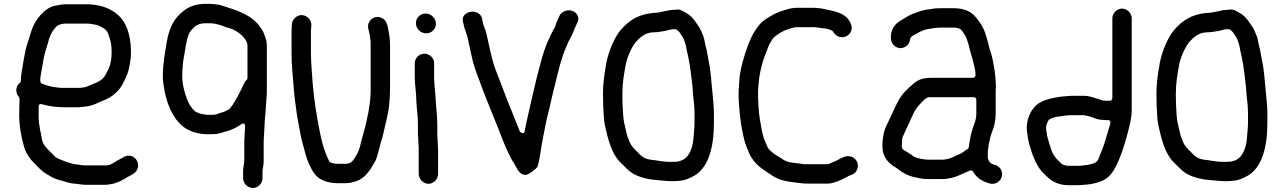

<svg xmlns="http://www.w3.org/2000/svg" viewBox="-20 -760 6492 971"><path d="M358 70.5C357.2 70.5 355.9 70.4 355 70.1C322.3 62 290.9 50.4 264.4 37.2C263.4 36.7 262.1 35.8 261.2 34.8L220.2 -6.2C211.7 -14.6 207.7 -21.5 201.8 -29.7C192.9 -42.2 191.1 -62 187.8 -79.5C179.6 -116.9 173.3 -150.1 175.5 -197.3V-221C175.5 -238.1 190.2 -233.4 191.4 -233C224.3 -223.6 264.7 -217.5 305 -217.5H371C389.4 -217.5 405.1 -221 420.9 -222.4C448 -224.9 471.5 -239.3 497.5 -249.7C527.8 -261 549.8 -274.4 570.3 -295C592.8 -316 605.4 -343.1 619.6 -375.1C631.8 -402 636 -430.6 641.6 -469.3C647.1 -561.9 625.2 -640.7 579.5 -681.8C542.3 -716.7 488.3 -738.5 415 -738.5H308C296.7 -738.5 285.6 -736.2 273.5 -733.7L253.6 -729.8C241.3 -727 227.8 -720.6 214.4 -710.9C184.2 -688.3 159.3 -655.7 143.6 -617.3C135.1 -596.2 127.1 -562.6 117.8 -537.8C110 -514.3 104.4 -485.1 99.4 -455.2C94.6 -419 85.5 -387.6 85.5 -351C85.5 -347.9 83.8 -343.6 80.7 -341.2C68.1 -331.3 62.5 -319.8 62.5 -304C62.5 -290.9 66.6 -280.2 75.3 -270.3C77.3 -268.1 78.5 -265.1 78.5 -262V-248.8C77.8 -230.2 77.5 -214.6 77.5 -198.7C74.6 -130 87 -70.6 102 -16.4C109.2 8.3 119.4 23.4 132.2 41.7C140.8 53.5 154 64.8 167.1 79.4L183.8 96.2C203.8 116.1 217.5 120.1 245.3 137.2C258.8 144.4 277 150.5 295.9 154.8C318.1 160.4 332.3 167.2 353.8 168.5C375 169.8 391.9 174.5 412 174.5H515C526.2 174.5 540.6 170.8 554.6 168.7C575.3 163.4 606 148 622.4 137C625.8 134.7 627.6 133.3 632.1 131.5C654.1 120.4 670.4 110.8 676.5 90.4C688.1 51.9 649.1 11.2 606.4 33.7C594.1 41.8 579.7 47.6 568.6 54.6C558 61 538.9 76.5 515 76.5H409C389.9 76.5 372.2 70.5 358 70.5ZM308 -640.5H428C434.9 -640.5 442.8 -638.2 446 -638C457.6 -637 467.2 -633.3 474.6 -632.4C476.8 -632.1 479.3 -631.1 481.4 -629.3L497.6 -621.2C503.4 -618.3 508.8 -614 514.1 -609.5C515.6 -608.2 517.7 -604.9 518.8 -603.8C526.7 -596 531.2 -575.4 533.6 -569.8C541.8 -549.1 544.5 -523.2 544.5 -498C544.5 -482.7 543.6 -465.5 541.3 -453.5L539.3 -443.5C536.3 -428.7 530.8 -413.9 523 -399.5C517.2 -389 512.5 -375.9 500.8 -364.2C478.5 -341.8 447.6 -335.8 425.6 -324.8C409.8 -316.9 390.2 -315.5 371 -315.5H302C260.7 -315.5 220.4 -324.9 191.1 -337.5C177 -343.6 186.6 -380.7 188.7 -394L196.6 -439.9C202.6 -483.4 212.5 -510 223.9 -547.2C231.8 -582.1 247.5 -611.2 272 -631.6C282.1 -635.4 291.6 -640.5 308 -640.5Z M1056 -641.5C1056.5 -641.5 1057.4 -641.4 1058.1 -641.3L1070.1 -639.3C1075.2 -638.5 1080.3 -636.6 1086.7 -635.2C1104.8 -631.2 1118.7 -622.8 1134.7 -619.2C1161 -613.3 1189.5 -595.1 1207.8 -576.8C1215.3 -569.3 1219 -560.7 1221.8 -557.8C1226.6 -553 1231.5 -539.2 1231.5 -530L1231.5 -365C1231.5 -361.5 1229.9 -357.8 1227 -355.4C1215.6 -345.9 1212.1 -332.3 1202.2 -312.4L1193.2 -294.4C1179.2 -266.5 1163 -235.5 1142.6 -211C1141.6 -209.8 1140.1 -208.6 1138.6 -207.8C1131.3 -204.2 1120.6 -197 1108.7 -193.1L1094.4 -189C1084.7 -186.3 1072.6 -179.5 1060 -179.5H1040.3C1035.2 -178.9 1030.4 -178.9 1025.3 -179.6C1010 -181.5 987.9 -184.4 973.6 -193C969.3 -194.9 966.9 -195.6 963.7 -199.5C947.5 -213.6 934.8 -235.4 926.3 -257.5C914 -289.7 901.5 -332.4 901.5 -378C901.5 -386.3 901.9 -394.8 902.5 -403L904.5 -430.9C906.3 -455 910.2 -471 913.7 -493L920.7 -535.3C926.7 -565.3 932.8 -593.5 952.2 -612.8L962.2 -622.8C974.7 -635.4 995.9 -642.5 1019 -642.5H1041C1046.7 -642.5 1052.6 -641.5 1056 -641.5ZM1209.5 106V141C1209.5 167.9 1232.4 190.5 1259 190.5C1285.4 190.5 1307.5 168.1 1307.5 141V103C1307.5 102.3 1307.6 101.1 1307.8 100.3C1311.2 85 1313.5 70 1313.5 48V-46C1313.5 -46.2 1313.5 -46.6 1313.5 -46.9C1315.9 -80.6 1317.4 -122.7 1319.5 -156.9L1322.5 -190.9C1324.5 -224.7 1327.4 -255.9 1329.5 -289.4V-529C1329.5 -545.1 1326.2 -560.2 1321.3 -572.5C1314 -592.1 1312.7 -598.9 1301.5 -615.1C1268.7 -667.7 1215.2 -694.7 1148 -717.1C1131.1 -722.7 1112.3 -728.1 1091.9 -734.9C1078.2 -737.3 1064.1 -739.2 1044.6 -740.5H1019C968.2 -740.5 931.8 -724.9 903.9 -701.3C861.4 -667.9 836.3 -620.2 824.3 -552.9C814.9 -494 803.5 -441.1 803.5 -375.5C803.5 -363.8 804.5 -350.5 806.4 -335.6C818 -246.8 847.9 -171.7 898.4 -126.2C928.9 -97.8 985.8 -77.4 1046.2 -81.5C1046.4 -81.5 1046.7 -81.5 1047 -81.5H1060C1083.7 -81.5 1101.7 -89.1 1121.4 -95L1141.1 -100.9C1162.6 -108.8 1182 -118.5 1199.7 -131.2C1219.9 -145.6 1219.5 -120.2 1219.5 -120.2C1218.1 -98 1216.8 -69.7 1215.5 -46.7V44C1215.5 70.9 1209.5 84.8 1209.5 106Z M1474.6 -672C1463.8 -662.9 1458 -652 1456.4 -638.7L1455.5 -628C1454.8 -619.1 1454.5 -611.2 1454.5 -605V-496C1454.5 -430.1 1458.9 -397.5 1464.5 -328.9C1467.6 -277.2 1475.3 -224.1 1481.4 -181.7C1485.3 -152.6 1495.4 -109 1500.3 -78.1C1505.9 -47 1511.7 -32.4 1518.1 -7L1524.1 16.7C1535.8 56.7 1551.1 93.4 1571.9 120.4C1594.8 150 1635.6 166.5 1691 166.5H1729C1747.6 166.5 1764.7 161.7 1780.2 157.1C1825.5 142 1851 102.5 1876.1 57.9C1892.7 27.8 1900 -26.8 1915.1 -68.9C1919.8 -85.2 1926.4 -123.6 1933 -145.4C1937.6 -164.1 1940.4 -182.9 1944.7 -204.3C1950.6 -239.6 1952.5 -282.3 1952.5 -323L1952.5 -536C1952.5 -551 1951.2 -562.7 1949.6 -577.2L1946.7 -593.8C1939.9 -631.9 1937 -655.5 1913.2 -667.9C1885 -682.6 1857.9 -670.1 1846.4 -647.8C1834.3 -624.4 1847.2 -605.2 1850.4 -579.6L1852.4 -563.6C1853.1 -557.7 1854.5 -552.4 1854.5 -547V-302C1854.5 -276.2 1851.6 -245.7 1847.3 -220L1843.4 -194.1C1843.3 -193.8 1843.2 -193.3 1843.1 -193C1837.1 -168.7 1831 -127.4 1821.9 -100.2C1815.2 -78.7 1806.4 -40.5 1799 -13.5C1791.7 10 1786.3 19.1 1774.7 36.5C1767.5 49.7 1755.7 68.5 1729 68.5H1683C1672.6 68.5 1649 63.9 1644.8 55.6C1638.3 42.6 1632.3 27.9 1626.4 12.6C1611.6 -24.3 1605.5 -54.4 1596.7 -96.5C1581.5 -175.8 1569.3 -245.1 1561.5 -336.1C1557.6 -401.7 1552.5 -433.7 1552.5 -496V-605C1552.5 -609 1552.9 -614.2 1553.6 -619.3L1554.5 -630.1C1557.7 -669.4 1509.8 -701.8 1474.6 -672Z M2095.5 -56V-42C2095.5 -33.3 2097.5 -24.7 2097.5 -16L2097.5 120C2097.5 145.9 2121.1 169.5 2147 169.5C2172.8 169.5 2195.5 146.2 2195.5 120V-4C2195.5 -15 2193.5 -27 2193.5 -42C2193.5 -53.7 2191.5 -69.7 2191.5 -84L2191.5 -132C2191.5 -175.6 2185.7 -209 2183.5 -254.5C2182 -291.2 2175.5 -330.2 2175.5 -370V-440C2175.5 -466.2 2153.1 -488.5 2126.5 -488.5C2099.9 -488.5 2077.5 -466.2 2077.5 -440L2077.5 -370C2077.5 -330.5 2085.5 -291.8 2085.5 -250.3C2087.2 -209.6 2093.5 -176 2093.5 -132L2093.5 -84C2093.5 -73.7 2095.5 -64.8 2095.5 -56ZM2083.5 -643C2083.5 -614.8 2106.9 -591.5 2135.5 -591.5C2162.8 -591.5 2184.5 -612.8 2184.5 -640C2184.5 -667.6 2159.9 -691.5 2132.5 -691.5C2105.2 -691.5 2083.5 -670.2 2083.5 -643Z M2578.6 63.6 2581.4 69.1 2599.6 101.9C2610.1 116.4 2628.3 130 2647.9 122.1C2663.3 116 2686.4 97.1 2698 84.2C2710.3 48.6 2716.7 -20.2 2726.8 -66.8C2735.2 -108.2 2741.3 -145.8 2751.9 -185.3C2760.8 -220.6 2778.5 -302.5 2788.9 -340.1C2804.4 -404.8 2820.1 -470.5 2844.6 -525.6L2856.6 -552.8C2866.5 -573.4 2873.4 -580.7 2879.2 -598.5C2885.8 -616.2 2893.6 -632.6 2900.7 -647.5C2913.1 -673.2 2896.6 -695.9 2877.2 -703.8C2849 -715.5 2820.9 -700.1 2811.1 -683.1C2805.7 -671.7 2800.6 -658.8 2793.4 -644.2C2791.4 -638.9 2789 -623.9 2780.3 -612.4C2776.8 -606.5 2772.4 -598.1 2767.3 -587.1C2749.4 -551 2735.9 -517 2723 -474.7C2704.6 -408.7 2689.7 -350.5 2673.2 -277.6C2658.1 -207 2646.3 -164.3 2633.3 -96.1C2629.5 -76.3 2609.3 -94.1 2609.3 -94.1C2604 -108.4 2598.8 -121.6 2593.5 -134.1C2576.2 -175.6 2564.5 -208.5 2544.4 -255.8C2523.2 -312 2508.7 -350.7 2487.4 -404.4C2465.5 -460.5 2454.8 -528.4 2440.8 -586.2C2434.9 -613.7 2424.5 -627.8 2419.7 -656.1L2417.7 -667.5C2415.2 -677.7 2409.1 -686.6 2397 -693.9C2366.2 -712.6 2311.5 -692.8 2321.1 -651.3L2324.1 -639.7C2326.2 -631.1 2327.6 -624.5 2329.1 -617.2C2333.1 -604.4 2339.9 -589.9 2345.2 -568.4C2352.9 -533.6 2361.9 -486.7 2371.1 -450.7C2382.6 -404.7 2405.3 -353.2 2421.7 -305.3C2446.1 -244.1 2477.3 -164.1 2501.6 -105.8C2517.3 -65.3 2534.3 -18.9 2552.1 15.5C2562.1 34.8 2567.7 50.6 2578.6 63.6Z M3281.6 -694.5C3204.1 -686.5 3159 -654.6 3118.5 -607.9C3087.6 -570.7 3060.3 -506.9 3047.3 -446.7L3039.3 -399C3033.8 -363.1 3029.5 -327.9 3029.5 -286C3029.5 -265.6 3029.8 -245 3030.5 -225.6C3033.2 -186.5 3032.7 -151.9 3040.2 -121.9C3054.6 -57.1 3068.9 -2.7 3099.3 39.9C3109.2 54.7 3120 63.3 3133.8 77.2L3150.8 94.2C3180.9 124.2 3223.7 141.2 3281.2 148.6C3317.7 151.4 3347.4 156.4 3385.6 156.5C3394.7 155.9 3404.5 155.2 3413.2 154.5C3445.7 152.7 3468.3 141 3493.7 127.2C3563.8 83.5 3590.5 -15.5 3590.5 -140V-185C3590.5 -217.9 3586.1 -255.8 3583.5 -287.9L3578.5 -337.9C3575.3 -382.1 3571.1 -417.7 3562.8 -457.5C3558 -481.4 3555.6 -501.2 3549.9 -521.7C3544.1 -543.1 3543.2 -559.5 3537.4 -576.3C3528.7 -595.6 3523.4 -612.4 3513.8 -625.7C3495.5 -651.4 3486.1 -670.6 3460.4 -688.4C3436.6 -702.1 3419.6 -716.5 3395.9 -710.8C3395.2 -710.7 3394 -710.5 3393 -710.5H3391C3354.9 -710.5 3324.8 -694.8 3281.6 -694.5ZM3382 58.5H3366C3344.7 58.5 3315.9 54.6 3292.2 50.4C3278.4 48.9 3256.5 47.2 3240.4 39.2C3224.8 31.4 3213.9 19.9 3203.1 7.9C3186.1 -7.3 3168.4 -25.3 3159.3 -54.6C3152.5 -69.9 3149.3 -81.9 3144.8 -103.3C3139.1 -128.2 3133.2 -148.4 3131.5 -178.1C3128.8 -209.8 3127.5 -249.3 3127.5 -285C3127.5 -340.2 3135.7 -383.4 3143.7 -429.1C3150.5 -468.6 3172.1 -516.7 3193 -544.5C3193.2 -544.7 3193.5 -545.1 3193.7 -545.4C3212.4 -566.1 3240.1 -596.5 3285 -596.5C3305.1 -596.5 3326.4 -601 3347.4 -604.2C3357.8 -607.1 3376 -612.5 3391 -612.5L3393 -612.5C3400 -612.5 3405.6 -608.1 3411.8 -601.8C3421.3 -592.4 3426.3 -580.4 3433 -571.5C3439 -563.5 3441.7 -550.6 3444.7 -542.5C3451.1 -526.5 3451 -511.1 3455.1 -497.3C3465.1 -457 3471.6 -412.6 3476.4 -369.5L3481.4 -329.6C3481.4 -329.4 3481.4 -329.2 3481.5 -329L3485.4 -278.3C3488.9 -250.6 3492.5 -215.9 3492.5 -185L3492.5 -140C3492.5 -127 3491.8 -114 3490.4 -101.7C3488.2 -78.1 3487.6 -47.2 3481 -22.7C3470.1 15.5 3453.2 49.5 3406.1 57.3C3405.6 57.4 3404.7 57.5 3404 57.5C3397.5 57.5 3389.9 58.5 3382 58.5Z M4277.4 127.3C4295.8 122.1 4306 115.1 4313.3 100.4C4327.5 72 4311.8 44.9 4291.4 34.7C4261.7 19.8 4234.8 40.1 4206.6 54.2C4194.3 60.3 4180.9 63.8 4173.9 68.4C4172.3 69.5 4169.5 70.5 4167 70.5H4048C4041 70.5 4033.7 68.1 4027.6 67.4L4009.6 65.4C3988 63 3959.5 61.2 3939.2 45.8C3928.3 38 3918 32.7 3903.9 23.9C3894.4 18.8 3885.4 9.7 3881.2 6.5C3869.5 -1.9 3862.8 -12.4 3859.3 -21.5C3853.1 -37.8 3843.7 -54.8 3837.9 -78C3831.1 -105.6 3828.1 -128.1 3822.7 -157.9C3816.5 -195.1 3813.5 -249.7 3813.5 -293C3813.5 -306.2 3815.2 -321.3 3816.5 -339C3820.3 -384 3828.6 -415.1 3839 -452.6C3845.7 -473.8 3862.3 -513.8 3868.3 -530.3C3868.4 -530.8 3868.8 -531.6 3869.2 -532.2L3877.2 -546.2C3883.1 -556.6 3888.8 -567.7 3898.5 -575C3915.9 -588 3940.9 -606.9 3970 -613.2C3977.5 -615.3 3993.9 -622.5 4010 -622.5H4088.7C4089.6 -622.7 4095 -623.3 4100.2 -622.3L4118.3 -620.4C4128.1 -619.4 4138.8 -616.5 4147 -616.5C4155.9 -616.5 4187.6 -609.6 4193.7 -599.4C4202.4 -585 4211.2 -576.9 4226.9 -573.2C4255.2 -566.4 4280.6 -584.7 4286.5 -609.5C4290.2 -625 4283.6 -641.3 4275.4 -654.4C4249.7 -696.4 4198.7 -704.2 4131.1 -717.6L4111.5 -719.6C4102.1 -720.9 4093.8 -720.5 4084 -720.5H4010C3991.3 -720.5 3974.9 -717 3958.5 -712C3923.8 -702.5 3902.2 -693.8 3873.4 -676.3C3844.6 -659.3 3827.4 -646.6 3810.3 -622L3796.4 -601.1C3777 -571.9 3758.4 -522.2 3746 -481.4C3732.3 -436.4 3721.8 -399.9 3718.5 -347.2C3715.6 -303.8 3713.8 -288.4 3716.5 -243.8C3721.1 -172.5 3728.4 -114.8 3743.2 -55.9C3749 -29.7 3760.5 -7.5 3769.6 17.2C3791.4 62.9 3824.9 89.5 3869.8 117.5L3881.9 125.6C3899.6 137.4 3917 145.7 3935.4 151C3959.2 157.8 3986.4 161.7 4015.4 164.6L4031.6 166.6C4040.5 167.7 4049.9 168.5 4062 168.5H4165C4178.8 168.5 4188.8 165.6 4198.7 162.9C4223.9 156.1 4250.1 141.1 4277.4 127.3Z M4976.5 -2C4976.5 -8.7 4978.7 -14 4979.5 -21.6C4979.6 -25.7 4980.1 -30.3 4981.9 -37C4985.8 -56.6 4989.7 -74.3 4997.4 -93.7C5009.6 -123.3 5015.5 -151.6 5015.5 -191L5015.5 -304C5015.5 -308.5 5015.8 -312.5 5016.5 -317.9C5016.4 -348.7 5012.9 -386.8 5007.7 -417.9C5002.9 -444.1 4997.4 -477.6 4989.3 -498.6C4983.6 -513.9 4980.1 -533.2 4976 -547.6L4968 -575.4C4964.9 -585.5 4962.2 -593.6 4959.4 -601.3L4951.6 -618.9C4941.6 -640.9 4917.1 -672.9 4899.7 -688.7C4879 -706.6 4845.2 -718.5 4804 -718.5H4741C4731.2 -718.5 4722.2 -718.2 4710.3 -717.6C4676.6 -712.8 4646.6 -709.7 4621.5 -699.3C4602.6 -692.5 4588.7 -688.4 4575.4 -680.2L4561.1 -672.1C4550.9 -666.5 4532.8 -654.5 4521.2 -646.8C4502.6 -632.8 4485.5 -606.6 4485.5 -575V-566C4485.5 -539.8 4508.2 -516.5 4534 -516.5C4560.3 -516.5 4581.4 -538.7 4583.5 -564C4584.4 -574.7 4599.8 -581.7 4606.3 -585.1L4624.2 -595.1C4637.3 -601.6 4656.1 -610.6 4675 -613.3C4693.3 -616.7 4715.5 -620.5 4739 -620.5H4804C4817.2 -620.5 4832.5 -617.1 4837.8 -611.8C4852.4 -597.2 4862 -581 4868.6 -564.6C4881.2 -533.2 4886.1 -495 4896.7 -467.5C4896.8 -467.1 4897 -466.5 4897.1 -466L4902.2 -445.8C4906.9 -423.9 4913.5 -406 4913.5 -382V-379C4913.5 -373.6 4908.6 -366.5 4901 -366.5H4691C4633.9 -366.5 4615.4 -351.9 4581.4 -320.8C4548.6 -290.8 4529.8 -267.2 4511.3 -227.7L4499.3 -201.6C4485 -173.1 4472 -142.2 4457.5 -113C4448.6 -89.6 4442.5 -55.5 4442.5 -21C4442.5 20.2 4459.3 47.3 4483.2 68.6C4495.3 79 4514.7 89.1 4529.8 101.2C4554.1 120.7 4587.2 134.2 4626.1 140.7L4642.6 143.6C4648.8 144.2 4656.1 144.8 4664.5 145.5H4745C4777.1 145.5 4811.8 136.1 4834.4 124.8C4848.8 117.6 4874.6 108 4887.5 101.8C4892.7 100.7 4898.2 103.2 4900.8 107.8C4918.9 139.4 4945.5 156.6 4985.5 168C5014.3 176.4 5039.8 155.9 5046 134.5C5054.6 104.9 5034.8 80.3 5012.6 74C5008.3 72.8 5003.5 71.8 4998 69.4C4986.8 64.6 4975.5 49.8 4975.5 36V12C4975.5 7.3 4976.5 2.7 4976.5 -2ZM4905 -268.5C4911.8 -268.5 4917.5 -262.8 4917.5 -256V-180C4917.5 -179.6 4917.5 -178.9 4917.4 -178.4L4915.4 -162.2C4913.3 -149.8 4911 -141.6 4905.6 -129.2C4892.8 -94.9 4884.6 -57.4 4879.4 -15.4C4878.7 -9.8 4874.4 -6.7 4869.5 -4.3L4849.3 10.2C4841.7 15.5 4834 20 4820.6 24.6C4802.1 33.3 4777.4 47.5 4745 47.5H4670C4665.3 47.5 4660.7 47.1 4655.9 46.3L4639.8 43.5C4637.8 43.4 4634.1 43.2 4628.3 41.1C4615.8 38.9 4599.5 32.6 4588.9 22.6C4582.3 17.9 4573.9 12.5 4563.9 6.9C4559.3 4.3 4540.5 -4.1 4540.5 -18V-21C4540.5 -25 4540.8 -28.5 4541.5 -33.9C4541.5 -44.3 4541.3 -63.2 4548.9 -75.8C4560.4 -102.6 4577.1 -134.6 4588.5 -162L4598.7 -184.4C4612.6 -212.1 4624.2 -225.9 4646.2 -247.8C4653.8 -255.4 4661.1 -262.5 4668 -264.9C4672.6 -266.4 4670.7 -268.5 4680 -268.5Z M5575 -152.5H5583C5599.3 -152.5 5595.6 -138.7 5595.1 -137L5591.1 -121C5591.1 -120.8 5591 -120.6 5591 -120.4L5585 -100.4C5571.9 -57.9 5561.4 -14.3 5541.5 25.9C5540.2 29.7 5536.3 57.6 5512 65.7C5493.4 73.2 5467.1 75.8 5443.4 78.4C5443.1 78.5 5442.4 78.5 5442 78.5H5384C5370.4 78.5 5365.6 76 5354.7 71.7C5350.9 70.6 5350.9 70.6 5349.2 68.8L5336.4 56.1C5320.8 42.1 5306 24.3 5298.1 1L5289.1 -26.2C5286.3 -35.3 5283.1 -45.7 5279 -59.6C5273.8 -79.2 5273.9 -90.1 5270.8 -104.3C5270.6 -105 5270.5 -106.1 5270.5 -107V-116C5270.5 -132.5 5279.5 -144 5281.1 -149C5282 -151.6 5285.1 -155.5 5288.4 -157.2C5302.6 -164.3 5315.1 -168.2 5333.3 -170.4C5353.8 -173.8 5377.4 -177.5 5401 -177.5H5462C5465.2 -177.5 5466.8 -176.8 5468.5 -176.1C5490.3 -172.7 5508.6 -165.6 5528 -157.9C5537.6 -155.3 5549 -153.5 5558 -153.5C5563.9 -153.5 5569.8 -152.5 5575 -152.5ZM5654.5 -716.5C5628.2 -716.5 5605.5 -693.4 5605.5 -667V-263C5605.5 -257.6 5600.6 -250.5 5593 -250.5H5575C5570.5 -250.5 5566.5 -250.8 5561.1 -251.5H5560C5558.9 -251.5 5557.3 -251.7 5556 -252.1L5541.3 -257.1C5516.2 -264.3 5489.3 -275.5 5462 -275.5H5402C5392.3 -275.5 5382.7 -274.3 5373 -273.5L5347.3 -271.6C5300.3 -265.2 5260.6 -255.8 5230.2 -235.8C5199.3 -212.3 5175.6 -172.9 5172.5 -118.7C5172.5 -109.4 5173.2 -99.1 5174.4 -90.9C5178 -69.2 5178.8 -54.7 5185 -32.3C5199.9 22.2 5217.2 67.9 5246.5 104.9C5258.3 117.7 5272.9 131.7 5287.2 144.5C5309.8 162.9 5342.7 176.5 5384 176.5L5428 176.5C5445.8 176.5 5455.8 175.3 5475 173.5C5501.4 171.7 5527.5 164.8 5549.5 156.3C5606 134.8 5629.5 74.1 5653.2 10.8L5666.1 -27.7C5672.6 -50.7 5679.9 -72.3 5684.8 -93.8C5693.6 -131.8 5703.5 -160.8 5703.5 -206V-667C5703.5 -693.4 5680.8 -716.5 5654.5 -716.5Z M6080.6 -694.5C6003.1 -686.5 5958 -654.6 5917.5 -607.9C5886.6 -570.7 5859.3 -506.9 5846.3 -446.7L5838.3 -399C5832.8 -363.1 5828.5 -327.9 5828.5 -286C5828.5 -265.6 5828.8 -245 5829.5 -225.6C5832.2 -186.5 5831.7 -151.9 5839.2 -121.9C5853.6 -57.1 5867.9 -2.7 5898.3 39.9C5908.2 54.7 5919 63.3 5932.8 77.2L5949.8 94.2C5979.9 124.2 6022.7 141.2 6080.2 148.6C6116.7 151.4 6146.4 156.4 6184.6 156.5C6193.7 155.9 6203.5 155.2 6212.2 154.5C6244.7 152.7 6267.3 141 6292.7 127.2C6362.8 83.5 6389.5 -15.5 6389.5 -140V-185C6389.5 -217.9 6385.1 -255.8 6382.5 -287.9L6377.5 -337.9C6374.3 -382.1 6370.1 -417.7 6361.8 -457.5C6357 -481.4 6354.6 -501.2 6348.9 -521.7C6343.1 -543.1 6342.2 -559.5 6336.4 -576.3C6327.7 -595.6 6322.4 -612.4 6312.8 -625.7C6294.5 -651.4 6285.1 -670.6 6259.4 -688.4C6235.6 -702.1 6218.6 -716.5 6194.9 -710.8C6194.2 -710.7 6193 -710.5 6192 -710.5H6190C6153.9 -710.5 6123.8 -694.8 6080.6 -694.5ZM6181 58.5H6165C6143.7 58.5 6114.9 54.6 6091.2 50.4C6077.4 48.9 6055.5 47.2 6039.4 39.2C6023.8 31.4 6012.9 19.9 6002.1 7.9C5985.1 -7.3 5967.4 -25.3 5958.3 -54.6C5951.5 -69.9 5948.3 -81.9 5943.8 -103.3C5938.1 -128.2 5932.2 -148.4 5930.5 -178.1C5927.8 -209.8 5926.5 -249.3 5926.5 -285C5926.5 -340.2 5934.7 -383.4 5942.7 -429.1C5949.5 -468.6 5971.1 -516.7 5992 -544.5C5992.2 -544.7 5992.5 -545.1 5992.7 -545.4C6011.4 -566.1 6039.1 -596.5 6084 -596.5C6104.1 -596.5 6125.4 -601 6146.4 -604.2C6156.8 -607.1 6175 -612.5 6190 -612.5L6192 -612.5C6199 -612.5 6204.6 -608.1 6210.8 -601.8C6220.3 -592.4 6225.3 -580.4 6232 -571.5C6238 -563.5 6240.7 -550.6 6243.7 -542.5C6250.1 -526.5 6250 -511.1 6254.1 -497.3C6264.1 -457 6270.6 -412.6 6275.4 -369.5L6280.4 -329.6C6280.4 -329.4 6280.4 -329.2 6280.5 -329L6284.4 -278.3C6287.9 -250.6 6291.5 -215.9 6291.5 -185L6291.5 -140C6291.5 -127 6290.8 -114 6289.4 -101.7C6287.2 -78.1 6286.6 -47.2 6280 -22.7C6269.1 15.5 6252.2 49.5 6205.1 57.3C6204.6 57.4 6203.7 57.5 6203 57.5C6196.5 57.5 6188.9 58.5 6181 58.5Z"/></svg>

Font: Smoothie
Style: Light
Weight: 400
Foundry: Cannot Into Space Fonts
Version: Version 0.8